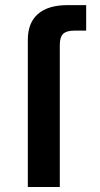

<svg xmlns="http://www.w3.org/2000/svg" viewBox="-20 -748 401 768"><path d="M91.3 0V-588.9Q91.3 -656.7 131.8 -692.1Q172.4 -727.5 250.5 -727.5H324.7V-625.5H276.9Q245.6 -625.5 232.4 -612.3Q219.2 -599.1 219.2 -567.9V0Z"/></svg>

Font: Inter Display Semi Bold
Style: Regular
Weight: 600
Designer: Rasmus Andersson
Foundry: rsms
Version: Version 4.000;git-37864ae